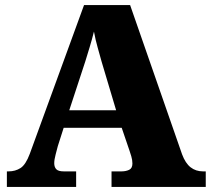

<svg xmlns="http://www.w3.org/2000/svg" viewBox="-20 -734 828 754"><path d="M7 0V-61H14Q40 -61 60.5 -74Q81 -87 97 -130L310 -714H491L695 -128Q708 -93 728.5 -77Q749 -61 777 -61H788V0H418V-61H458Q474 -61 487 -67Q500 -73 500 -92Q500 -106 495.5 -120.5Q491 -135 489 -141L458 -232H230L207 -160Q204 -148 198.5 -127.5Q193 -107 193 -93Q193 -78 201 -69.5Q209 -61 230 -61H279V0ZM252 -301H436L379 -492Q372 -518 363.5 -547.5Q355 -577 349 -610Q341 -578 332 -548.5Q323 -519 315 -493Z"/></svg>

Font: Noto Serif Tamil Black
Style: Italic
Weight: 900
Italic angle: -12°
Designer: Indian Type Foundry, Tom Grace, and the Monotype Design Team
Foundry: Monotype Imaging Inc.
Version: Version 2.003; ttfautohint (v1.8.4.7-5d5b)